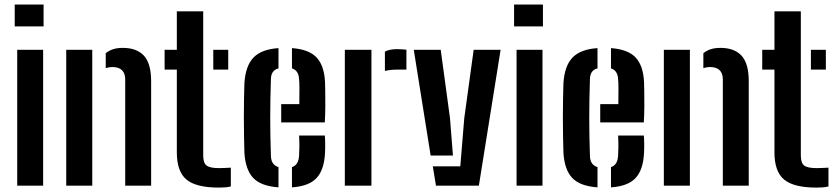

<svg xmlns="http://www.w3.org/2000/svg" viewBox="-20 -820 3697 848"><path d="M45 -703.5V-800H172.5V-703.5ZM56 0V-600H170.5V0Z M533 0V-470.5Q532 -524 475.5 -524Q462 -524 447 -519V-585Q461 -596.5 479 -602.5Q497 -608.5 522.5 -608.5Q584 -608.5 615.8 -574Q647.5 -539.5 647.5 -461V0ZM272.5 0V-600H387.5V0Z M707 -512.5V-600H761V-770H877.5V-133.5Q877.5 -100 892.5 -88.8Q907.5 -77.5 947 -77.5Q961.5 -77.5 973 -78.2Q984.5 -79 999.5 -79.5V3.5Q987.5 6.5 974.5 7.5Q961.5 8.5 946.5 8.5Q846 8.5 803.5 -27Q761 -62.5 761 -147V-512.5ZM922 -512.5V-600H988V-512.5Z M1059.5 -145.5Q1058.5 -175 1057.8 -216Q1057 -257 1057 -301.2Q1057 -345.5 1057.8 -385.5Q1058.5 -425.5 1059.5 -453Q1064.5 -529.5 1099.8 -566Q1135 -602.5 1210 -607.5V-518Q1177 -510 1176.5 -469.5Q1173.5 -377.5 1173.5 -300Q1173.5 -222.5 1176.5 -133Q1177 -91.5 1210 -82V7.5Q1132 2 1098 -34.5Q1064 -71 1059.5 -145.5ZM1222 -279.5V-360H1302Q1302.5 -394.5 1302.5 -426.8Q1302.5 -459 1301 -469.5Q1299.5 -508.5 1269.5 -518V-607.5Q1344.5 -602 1378.2 -566.2Q1412 -530.5 1415.5 -457.5Q1416 -445.5 1416.5 -415.8Q1417 -386 1416.8 -349Q1416.5 -312 1414.5 -279.5ZM1269.5 7.5V-82Q1299 -91 1301 -133.5Q1302 -148.5 1302.2 -170.5Q1302.5 -192.5 1301 -221.5H1414.5Q1416 -210 1416.2 -186Q1416.5 -162 1415.5 -145.5Q1412 -70 1378.2 -33.8Q1344.5 2.5 1269.5 7.5Z M1680 -506.5V-592Q1700.5 -603 1733 -603Q1744.5 -603 1755.5 -602.2Q1766.5 -601.5 1775 -600.5V-512.5H1734.5Q1702 -512.5 1680 -506.5ZM1503 0V-600H1620.5V0Z M1807.5 -600H1926.5L1967.5 -298L1980.5 -133H1882ZM1891.5 -85.5H2013L2030.5 -298L2072 -600H2191L2095 0H1905.5Z M2250.5 -703.5V-800H2378V-703.5ZM2261.5 0V-600H2376V0Z M2468.5 -145.5Q2467.5 -175 2466.8 -216Q2466 -257 2466 -301.2Q2466 -345.5 2466.8 -385.5Q2467.5 -425.5 2468.5 -453Q2473.5 -529.5 2508.8 -566Q2544 -602.5 2619 -607.5V-518Q2586 -510 2585.5 -469.5Q2582.5 -377.5 2582.5 -300Q2582.5 -222.5 2585.5 -133Q2586 -91.5 2619 -82V7.5Q2541 2 2507 -34.5Q2473 -71 2468.5 -145.5ZM2631 -279.5V-360H2711Q2711.5 -394.5 2711.5 -426.8Q2711.5 -459 2710 -469.5Q2708.5 -508.5 2678.5 -518V-607.5Q2753.5 -602 2787.2 -566.2Q2821 -530.5 2824.5 -457.5Q2825 -445.5 2825.5 -415.8Q2826 -386 2825.8 -349Q2825.5 -312 2823.5 -279.5ZM2678.5 7.5V-82Q2708 -91 2710 -133.5Q2711 -148.5 2711.2 -170.5Q2711.5 -192.5 2710 -221.5H2823.5Q2825 -210 2825.2 -186Q2825.5 -162 2824.5 -145.5Q2821 -70 2787.2 -33.8Q2753.5 2.5 2678.5 7.5Z M3172.5 0V-470.5Q3171.5 -524 3115 -524Q3101.5 -524 3086.5 -519V-585Q3100.5 -596.5 3118.5 -602.5Q3136.5 -608.5 3162 -608.5Q3223.5 -608.5 3255.2 -574Q3287 -539.5 3287 -461V0ZM2912 0V-600H3027V0Z M3346.5 -512.5V-600H3400.5V-770H3517V-133.5Q3517 -100 3532 -88.8Q3547 -77.5 3586.5 -77.5Q3601 -77.5 3612.5 -78.2Q3624 -79 3639 -79.5V3.5Q3627 6.5 3614 7.5Q3601 8.5 3586 8.5Q3485.5 8.5 3443 -27Q3400.5 -62.5 3400.5 -147V-512.5ZM3561.5 -512.5V-600H3627.5V-512.5Z"/></svg>

Font: Big Shoulders Stencil Text
Style: Bold
Weight: 700
Designer: Patric King
Foundry: XO Type Co
Version: Version 1.000